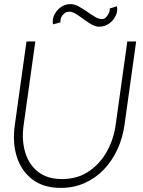

<svg xmlns="http://www.w3.org/2000/svg" viewBox="-20 -902 694 935"><path d="M276 13Q192 13 138 -28Q84 -69 62 -138.2Q40 -207.5 52 -292L109 -700H152L95 -292Q85 -220.5 102.5 -161Q120 -101.5 164.8 -65.8Q209.5 -30 282 -30Q355.5 -30 410.5 -66.2Q465.5 -102.5 499.2 -162Q533 -221.5 543 -292L600 -700H643L586 -292Q577 -228.5 551.2 -173.2Q525.5 -118 485.2 -76Q445 -34 392 -10.5Q339 13 276 13ZM463.5 -772Q445 -772 425.2 -783.2Q405.5 -794.5 386 -809.2Q366.5 -824 348.5 -835Q330.5 -846 314.5 -845Q298 -844 285.2 -828.8Q272.5 -813.5 274.5 -793L238.5 -783.5Q233.5 -806.5 244.2 -829.2Q255 -852 276 -867Q297 -882 323 -882Q342 -882 362.5 -871Q383 -860 403.5 -845.5Q424 -831 442.5 -820Q461 -809 476 -809Q488 -809 497 -818.5Q506 -828 511 -840.2Q516 -852.5 514 -860.5L549.5 -871.5Q554 -847.5 543 -824.5Q532 -801.5 510.8 -786.8Q489.5 -772 463.5 -772Z"/></svg>

Font: Urbanist ExtraLight
Style: Italic
Weight: 250
Version: Version 1.303